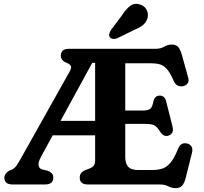

<svg xmlns="http://www.w3.org/2000/svg" viewBox="-20 -952 1054 991"><path d="M471 -124V-253.5H252L192.5 -144.5Q162.5 -89.5 197.5 -77.5L227.5 -70.5Q240 -65.5 247.5 -57.2Q255 -49 255 -35.5Q255 0 213.5 0H44Q2.5 0 2.5 -35.5Q2.5 -55.5 27.5 -71L43.5 -78Q56 -84 65.2 -97.2Q74.5 -110.5 86 -131L339 -582Q350.5 -602 346 -611.2Q341.5 -620.5 323.5 -628Q294 -639.5 294 -664.5Q294 -700 335.5 -700H781Q809.5 -700 827.5 -711Q845.5 -722 865.5 -722Q888 -722 899.2 -710Q910.5 -698 918 -671.5L952 -548.5Q956.5 -532 947.8 -520.8Q939 -509.5 923.5 -507Q910 -504.5 897.5 -510.2Q885 -516 876.5 -534.5Q858.5 -576.5 841.2 -595.8Q824 -615 803.8 -620.2Q783.5 -625.5 756.5 -625.5H626.5V-381.5H717Q747.5 -381.5 757.5 -392.5Q767.5 -403.5 772 -429.5Q779 -457.5 803 -458.5Q830.5 -459 837.5 -429L870.5 -298.5Q879.5 -262 849.5 -252Q825 -244 807.5 -271Q792.5 -295 778.8 -303.8Q765 -312.5 731.5 -312.5H626.5V-141.5Q626.5 -108.5 641.5 -91.5Q656.5 -74.5 692.5 -74.5H765.5Q797 -74.5 819.8 -82.5Q842.5 -90.5 861.5 -114.2Q880.5 -138 899.5 -185Q912.5 -218 945 -211.5Q961.5 -208 968.8 -194.8Q976 -181.5 970.5 -161.5L938 -31.5Q931 -5.5 919.5 6.8Q908 19 885.5 19Q866 19 848.2 9.5Q830.5 0 802.5 0H432.5Q391.5 0 391.5 -35.5Q391.5 -61.5 419 -73.5L439 -81Q453.5 -86 462.2 -95.2Q471 -104.5 471 -124ZM456 -627.5 292.5 -328H471V-627.5ZM608.5 -871.5Q628.5 -903 650 -920.2Q671.5 -937.5 701 -929.5Q726 -922 736.8 -901.2Q747.5 -880.5 741.5 -859Q735.5 -837.5 718.8 -823.5Q702 -809.5 671.5 -797L584 -754Q574 -750 563.8 -751.2Q553.5 -752.5 547.5 -759.5Q541.5 -768 544 -777Q546.5 -786 552 -796Z"/></svg>

Font: Fraunces 9pt SuperSoft SemiBold
Style: Regular
Weight: 600
Version: Version 1.000;[0bf87f6ff]